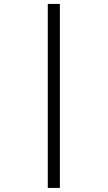

<svg xmlns="http://www.w3.org/2000/svg" viewBox="-20 -840 540 963"><path d="M280.3 -820.3H219.7V102.5H280.3Z"/></svg>

Font: DotumChe
Style: Regular
Weight: 400
Monospace: yes
Version: Version 2.21